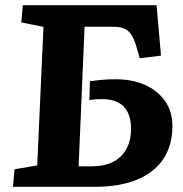

<svg xmlns="http://www.w3.org/2000/svg" viewBox="-20 -720 705 740"><path d="M36 -67.5 123.5 -82.5 147.5 -616.5 62 -633.5 68 -700H583.5L600.5 -505.5L518.5 -495.5L506 -539.5Q497 -570.5 485.5 -587.2Q474 -604 457.5 -610.5Q441 -617 415 -617H306L283 -79H333.5Q382.5 -79 416 -96.3Q449.5 -113.5 467.2 -146Q485 -178.5 485 -224Q485 -262.5 472 -288Q459 -313.5 434.3 -325.7Q409.5 -338 374 -338Q360 -338 348 -337.2Q336 -336.5 324.5 -334L326.5 -407Q350.5 -410 367 -411.8Q383.5 -413.5 397.8 -414Q412 -414.5 427.5 -414.5Q489.5 -414.5 538.5 -392.8Q587.5 -371 616 -330.8Q644.5 -290.5 644.5 -234.5Q644.5 -160.5 610 -108Q575.5 -55.5 508.5 -27.8Q441.5 0 343.5 0H30Z"/></svg>

Font: Literata
Style: Italic
Weight: 400
Italic angle: -2°
Designer: Latin by Veronika Burian and Jose Scaglione. Greek by Irene Vlachou. Cyrillic by Vera Evstafieva
Foundry: TypeTogether
Version: Version 3.103;gftools[0.9.29]